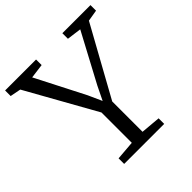

<svg xmlns="http://www.w3.org/2000/svg" viewBox="-203 -895 1048 1048"><g transform="rotate(-45 320.5 -371.5)"><path d="M278 -52V-286L53 -688L-9 -700V-743H230V-700L146 -689L291 -406L327 -326L366 -406L517 -689L433 -700V-743H650V-700L584 -689L362 -287V-53L476 -43V0H167V-43Z"/></g></svg>

Font: Merriweather 7pt Light
Style: Regular
Weight: 300
Designer: Eben Sorkin
Foundry: Eben Sorkin
Version: Version 2.200;gftools[0.9.31]